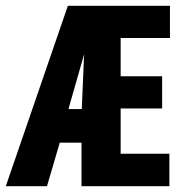

<svg xmlns="http://www.w3.org/2000/svg" viewBox="-25 -642 608 662"><path d="M-5 0H137L181 -150H256V0H559V-112H391V-268H534V-379H391V-511H561V-622H209ZM211 -266 265 -455 257 -266Z"/></svg>

Font: Inconsolata SemiExpanded Black
Style: Regular
Weight: 900
Width: 6
Monospace: yes
Designer: Raph Levien, Cyreal, Brenton Simpson
Foundry: Raph Levien, Cyreal, Google
Version: Version 3.100